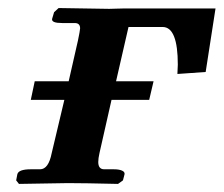

<svg xmlns="http://www.w3.org/2000/svg" viewBox="-20 -454 553 475"><path d="M255.9 -207 226.1 -75.2Q223.1 -62 223.1 -53.2Q223.1 -35.2 237.8 -35.2H261.2Q274.4 -35.2 281.7 -32Q289.1 -28.8 288.1 -22.9L284.2 -7.8L272 1Q187 -1 147.9 -1L26.9 1L20 -7.8L22.9 -22.9Q25.9 -35.2 56.2 -35.2H79.1Q100.1 -35.2 107.9 -75.2L139.2 -207H56.2L65.9 -252.9H149.9L172.9 -354Q177.7 -377 178.2 -383.8Q178.2 -397 165 -397H133.8Q106.9 -397 108.9 -407.2L113.8 -423.8L125 -434.1L250 -432.1Q255.9 -432.1 268.3 -432.6Q280.8 -433.1 288.1 -433.1H513.2L488.8 -275.9L418.9 -271Q418.9 -274.9 419.4 -283Q419.9 -291 419.9 -293.9Q419.9 -386.7 382.8 -387.2H297.9L267.1 -252.9H359.9L349.1 -207Z"/></svg>

Font: Linux Libertine
Style: Semibold Italic
Weight: 600
Italic angle: -11.5°
Designer: Philipp H. Poll
Foundry: Philipp H. Poll
Version: Version 5.1.2 ; ttfautohint (v0.9)